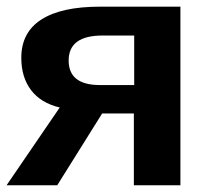

<svg xmlns="http://www.w3.org/2000/svg" viewBox="-20 -548 624 568"><path d="M282.2 -212.4 149.4 0H-0.5L156.7 -230Q101.1 -243.2 72 -281.2Q43 -319.3 43 -377Q43 -452.1 102.3 -490.2Q161.6 -528.3 275.9 -528.3H513.7V0H376V-212.4ZM377 -442.9H283.2Q183.1 -442.9 183.1 -369.1Q183.1 -296.4 275.4 -296.4H377Z"/></svg>

Font: Arial
Style: Bold
Weight: 700
Designer: Steve Matteson
Foundry: Ascender Corporation
Version: Version 2.00.3